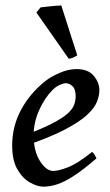

<svg xmlns="http://www.w3.org/2000/svg" viewBox="-20 -678 412 716"><path d="M350.6 -341.3Q350.6 -321.8 341.6 -298.6Q332.5 -275.4 304.7 -249.5Q276.9 -223.6 221.4 -194.6Q166 -165.5 72.8 -133.8L69.3 -172.4Q135.3 -197.3 174.1 -217.3Q212.9 -237.3 231.7 -254.2Q250.5 -271 256.3 -286.9Q262.2 -302.7 262.2 -319.3Q262.2 -345.2 250.5 -356.4Q238.8 -367.7 225.1 -367.7Q217.8 -367.7 203.4 -361.6Q189 -355.5 176.8 -343.3Q147.9 -314.9 126.7 -268.8Q105.5 -222.7 105.5 -173.3Q105.5 -114.7 128.9 -77.6Q152.3 -40.5 178.7 -40.5Q197.8 -40.5 233.4 -54.2Q269 -67.9 323.2 -111.3Q328.6 -108.4 333.5 -99.6Q338.4 -90.8 339.8 -87.4Q290.5 -44.9 255.1 -22Q219.7 1 192.6 9.5Q165.5 18.1 142.1 18.1Q120.1 18.1 92.8 3.2Q65.4 -11.7 45.4 -45.4Q25.4 -79.1 25.4 -135.7Q25.4 -206.5 58.3 -268.1Q91.3 -329.6 149.4 -376Q169.9 -392.1 202.4 -406.2Q234.9 -420.4 265.6 -420.4Q308.6 -420.4 329.6 -395.3Q350.6 -370.1 350.6 -341.3ZM268.1 -471.7Q250.5 -460 236.3 -459L115.7 -631.3L131.3 -650.4Q138.7 -651.4 154.3 -653.1Q169.9 -654.8 185.5 -656.2Q201.2 -657.7 208.5 -657.7Z"/></svg>

Font: Dai Banna SIL
Style: Italic
Weight: 400
Italic angle: -11°
Designer: Victor Gaultney
Foundry: SIL International
Version: Version 4.000